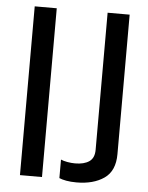

<svg xmlns="http://www.w3.org/2000/svg" viewBox="-52 -763 631 816"><g transform="rotate(5 263.0 -355.0)"><path d="M63 0V-720H157V0ZM305 10Q280 10 261 6.5Q242 3 231 -2V-81Q242 -76 259 -73Q276 -70 292 -70Q330 -70 352 -85Q374 -100 374 -135V-720H468V-125Q468 -53 422.5 -21.5Q377 10 305 10Z"/></g></svg>

Font: Instrument Sans Condensed Medium
Style: Regular
Weight: 500
Width: 3
Designer: Rodrigo Fuenzalida
Foundry: fragTYPE
Version: Version 1.000;gftools[0.9.28]